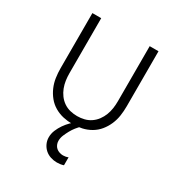

<svg xmlns="http://www.w3.org/2000/svg" viewBox="-178 -644 907 981"><g transform="rotate(30 275.0 -154.0)"><path d="M275 12Q247 12 220 6Q193 0 169 -14Q145 -28 127.5 -49.5Q110 -71 99 -96.5Q88 -122 84 -149.5Q80 -177 80 -205V-530H132V-205Q132 -184 135 -163Q138 -142 145.5 -122.5Q153 -103 165.5 -86Q178 -69 195.5 -57Q213 -45 233.5 -40Q254 -35 275 -35Q296 -35 316.5 -40Q337 -45 354.5 -57Q372 -69 384.5 -86Q397 -103 404.5 -122.5Q412 -142 415 -163Q418 -184 418 -205V-530H470V-205Q470 -177 466 -149.5Q462 -122 451 -96.5Q440 -71 422.5 -49.5Q405 -28 381 -14Q357 0 330 6Q303 12 275 12ZM304 222Q285 222 266.5 216Q248 210 234 197.5Q220 185 212 167.5Q204 150 204 131Q204 109 212.5 88.5Q221 68 233.5 50Q246 32 261.5 16.5Q277 1 295 -12H322V0Q309 12 298 26Q287 40 278.5 55.5Q270 71 263 87.5Q256 104 256 122Q256 133 260.5 143.5Q265 154 273 161Q281 168 292 171.5Q303 175 313 175Q321 175 328.5 173.5Q336 172 343 169V216Q334 219 324 220.5Q314 222 304 222Z"/></g></svg>

Font: Lode Dark Term
Style: Regular
Weight: 400
Monospace: yes
Designer: Belleve Invis
Foundry: Belleve Invis
Version: Version 29.2.0